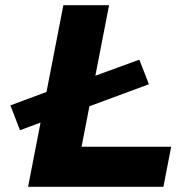

<svg xmlns="http://www.w3.org/2000/svg" viewBox="-20 -720 719 740"><path d="M278.4 -293.4 284.4 -405.1 517 -490.1 553.9 -395.3ZM57 -218.1 20.1 -313.9 269.7 -406.7 263.7 -295ZM88.2 0 224.2 -700H400.4L294.3 -154.4H639.7L609.8 0Z"/></svg>

Font: REM Medium
Style: Italic
Weight: 500
Italic angle: -11°
Designer: Octavio Pardo
Foundry: Ashler Design
Version: Version 1.005;gftools[0.9.28]